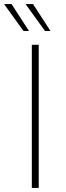

<svg xmlns="http://www.w3.org/2000/svg" viewBox="-41 -927 327 947"><path d="M116 -706H150V0H116ZM-21 -907H16L102 -774H75ZM85 -907H122L208 -774H181Z"/></svg>

Font: Josefin Sans Thin ExtraLight
Style: Regular
Weight: 250
Version: Version 2.001